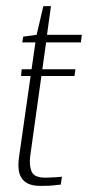

<svg xmlns="http://www.w3.org/2000/svg" viewBox="-20 -609 288 629"><path d="M113 0Q91 0 76.5 -5.5Q62 -11 53 -22.5Q44 -34 41.5 -51Q39 -68 42 -92L96 -470H53L56 -489L100 -495L122 -589H147L134 -495H248L245 -470H131L79 -98Q75 -67 83.5 -47Q92 -27 128 -27Q142 -27 158 -28Q174 -29 183 -30L179 -4Q173 -4 162.5 -2.5Q152 -1 139 -0.5Q126 0 113 0ZM49 -360 51 -382H227L224 -360Z"/></svg>

Font: Alumni Sans Thin ExtraLight
Style: Italic
Weight: 250
Italic angle: -8°
Version: Version 1.016